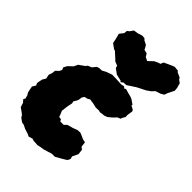

<svg xmlns="http://www.w3.org/2000/svg" viewBox="-247 -900 1034 1034"><g transform="rotate(45 270.0 -383.0)"><path d="M168 28 156 22 125 12 105 2 89 -1 68 -16 61 -28 50 -37 26 -54 18 -79 5 -94 11 -105 5 -126 -2 -136 -6 -154 -10 -175 2 -195 -4 -208 2 -240 14 -260 9 -283 16 -305 18 -323 35 -339 42 -354 36 -366 46 -386 54 -394 72 -411 83 -434 96 -443 117 -458 123 -467 145 -476 162 -497 177 -502H195L217 -514L251 -526L287 -525L323 -523L339 -527L350 -519L358 -524L379 -518L409 -510L420 -504L443 -488L441 -482L462 -471L467 -462L462 -430L463 -416L453 -399L450 -390L433 -383L421 -370L409 -359L393 -346L377 -340L367 -339L346 -336L337 -339L313 -338L288 -344L273 -346L261 -348L248 -340L230 -336L221 -322L219 -305L215 -294L204 -276L207 -264L201 -235L199 -220L198 -208L196 -198L204 -179L210 -163L225 -161L231 -150H257L271 -164L291 -170L303 -173L330 -183L350 -184L367 -177L387 -168L404 -165L406 -153L408 -135L421 -125L425 -95L409 -62L413 -46L405 -30L384 -17L345 5H322L293 14L273 20L252 23L235 27L202 25L192 21ZM310 -529 306 -535 268 -544 239 -565 235 -579 212 -588 203 -597 169 -628 162 -629 133 -650 129 -672 120 -707 138 -730 140 -749 151 -757 165 -777 191 -781 216 -789 234 -788 243 -779 265 -768 275 -752 278 -744 301 -738 311 -721 332 -711 359 -737 380 -747 393 -751 400 -768 443 -788 459 -794 487 -791 489 -785 518 -772 524 -762 540 -751 548 -723 550 -703 532 -667 525 -648 508 -638 478 -628 462 -611 439 -595 403 -577 390 -570 344 -540 324 -539Z"/></g></svg>

Font: Winky Rough Black
Style: Italic
Weight: 900
Italic angle: -8.97852°
Designer: Simon Atzbach
Foundry: typofactur
Version: Version 1.206; ttfautohint (v1.8.4.7-5d5b)